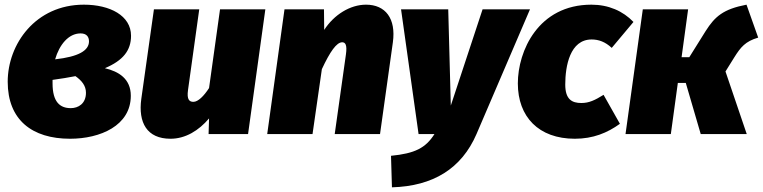

<svg xmlns="http://www.w3.org/2000/svg" viewBox="-20 -574 3266 822"><path d="M339 -554C132 -554 13 -385 13 -224C13 -61 117 20 280 20C409 20 540 -36 540 -164C540 -237 488 -268 429 -282C507 -315 541 -358 541 -421C541 -507 451 -554 339 -554ZM325 -431C351 -431 361 -416 361 -397C361 -357 315 -331 216 -320C234 -382 273 -431 325 -431ZM303 -248C330 -229 348 -207 348 -177C348 -130 315 -111 283 -111C237 -111 205 -137 205 -217V-232C241 -237 273 -242 303 -248Z M710 20C774 20 831 -15 875 -67L873 0H1042L1116 -534H922L875 -197C853 -163 828 -138 808 -138C791 -138 779 -147 785 -189L833 -534H639L585 -151C571 -49 609 20 710 20Z M1547 -554C1479 -554 1410 -511 1368 -446L1367 -534H1198L1124 0H1318L1358 -278C1393 -353 1421 -393 1445 -393C1458 -393 1467 -383 1461 -341L1413 0H1607L1662 -393C1676 -495 1630 -554 1547 -554Z M2249 -534H2046L1910 -122L1899 -534H1697L1772 0H1840C1802 60 1756 83 1654 93L1658 228C1834 223 1956 148 2020 0Z M2512 -554C2284 -554 2197 -355 2197 -217C2197 -74 2286 20 2441 20C2519 20 2580 -5 2634 -44L2564 -168C2527 -145 2502 -133 2469 -133C2429 -133 2400 -148 2400 -212C2400 -291 2420 -405 2513 -405C2543 -405 2571 -395 2599 -369L2692 -480C2647 -527 2585 -554 2512 -554Z M3176 -554C3077 -535 3041 -504 3001 -441L2931 -329H2898L2926 -534H2732L2658 0H2852L2882 -219H2916L2980 0H3177L3086 -268L3124 -329C3151 -372 3171 -397 3226 -413Z"/></svg>

Font: Fira Sans Heavy
Style: Italic
Weight: 900
Italic angle: -8°
Designer: bBox Type GmbH & Carrois Corporate GbR & Edenspiekermann AG
Foundry: bBox Type GmbH & Carrois Corporate GbR & Edenspiekermann AG
Version: Version 4.301;PS 004.301;hotconv 1.0.88;makeotf.lib2.5.64775